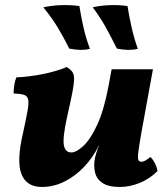

<svg xmlns="http://www.w3.org/2000/svg" viewBox="-20 -733 667 762"><path d="M146 9Q85 9 65 -42.5Q45 -94 72 -208Q84 -263 89.5 -294Q95 -325 91.5 -339Q88 -353 74 -357Q60 -361 34 -362Q34 -377 36.5 -394.5Q39 -412 45 -426Q95 -428 150 -439Q205 -450 245 -467Q259 -458 266.5 -448.5Q274 -439 274 -420Q274 -401 267 -365Q260 -329 246 -268Q228 -185 233.5 -156.5Q239 -128 263 -128Q283 -128 311 -154Q339 -180 365.5 -237Q392 -294 410 -388L423 -458H587L541 -206Q532 -154 529 -130Q526 -106 529 -98.5Q532 -91 542 -91Q554 -91 577 -110Q586 -102 594.5 -85.5Q603 -69 605 -54Q574 -23 534.5 -7Q495 9 456 9Q410 9 386.5 -7Q363 -23 357 -49.5Q351 -76 357 -107Q360 -118 363.5 -130Q367 -142 373 -155H372Q349 -108 314 -71Q279 -34 236 -12.5Q193 9 146 9ZM444 -540Q422 -584 401 -622.5Q380 -661 348 -704Q378 -711 414.5 -712.5Q451 -714 486 -709Q492 -671 502 -626Q512 -581 527 -539Q510 -535 490 -535Q470 -535 444 -540ZM255 -540Q233 -584 210 -622.5Q187 -661 152 -704Q184 -711 221 -712.5Q258 -714 295 -709Q301 -671 311 -626Q321 -581 337 -539Q321 -535 301 -535Q281 -535 255 -540Z"/></svg>

Font: Vollkorn ExtraBold
Style: Italic
Weight: 800
Italic angle: -11°
Designer: Friedrich Althausen
Foundry: Friedrich Althausen
Version: Version 5.000; ttfautohint (v1.8.3)